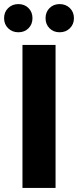

<svg xmlns="http://www.w3.org/2000/svg" viewBox="-27 -920 382 940"><path d="M83 -700H245V0H83ZM-7 -831Q-7 -861 13 -880.5Q33 -900 63 -900Q93 -900 112.5 -880.5Q132 -861 132 -831Q132 -801 112.5 -781.5Q93 -762 63 -762Q33 -762 13 -781.5Q-7 -801 -7 -831ZM196 -831Q196 -861 215.5 -880.5Q235 -900 265 -900Q295 -900 315 -880.5Q335 -861 335 -831Q335 -801 315 -781.5Q295 -762 265 -762Q235 -762 215.5 -781.5Q196 -801 196 -831Z"/></svg>

Font: APTA Sans Regular
Style: Bold Italic
Weight: 700
Version: Version 7.200